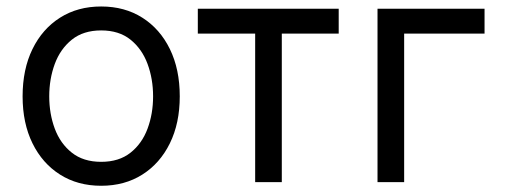

<svg xmlns="http://www.w3.org/2000/svg" viewBox="-20 -573 1590 604"><path d="M298.3 11.4Q224.4 11.4 168.9 -23.8Q113.3 -58.9 82.2 -122.2Q51.1 -185.4 51.1 -269.9Q51.1 -355.1 82.2 -418.7Q113.3 -482.2 168.9 -517.4Q224.4 -552.6 298.3 -552.6Q372.2 -552.6 427.7 -517.4Q483.3 -482.2 514.4 -418.7Q545.5 -355.1 545.5 -269.9Q545.5 -185.4 514.4 -122.2Q483.3 -58.9 427.7 -23.8Q372.2 11.4 298.3 11.4ZM298.3 -63.9Q354.4 -63.9 390.6 -92.7Q426.8 -121.4 444.2 -168.3Q461.6 -215.2 461.6 -269.9Q461.6 -324.6 444.2 -371.8Q426.8 -419 390.6 -448.2Q354.4 -477.3 298.3 -477.3Q242.2 -477.3 206 -448.2Q169.7 -419 152.3 -371.8Q134.9 -324.6 134.9 -269.9Q134.9 -215.2 152.3 -168.3Q169.7 -121.4 206 -92.7Q242.2 -63.9 298.3 -63.9Z M602.3 -467.3V-545.5H1045.5V-467.3H866.5V0H782.7V-467.3Z M1504.3 -545.5V-467.3H1251.4V0H1167.6V-545.5Z"/></svg>

Font: InterMG
Style: Regular
Weight: 400
Designer: Rasmus Andersson
Foundry: rsms
Version: Version 3.019;December 26, 2023;FontCreator 15.0.0.2955 64-b